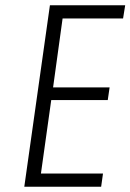

<svg xmlns="http://www.w3.org/2000/svg" viewBox="-20 -707 494 727"><path d="M72 0H363L370 -50H135L174 -328H388L395 -376H181L217 -637H446L454 -687H169Z"/></svg>

Font: Secuela Light
Style: Italic
Weight: 300
Italic angle: -8°
Designer: Fernando Haro
Foundry: deFharo
Version: Version 1.708